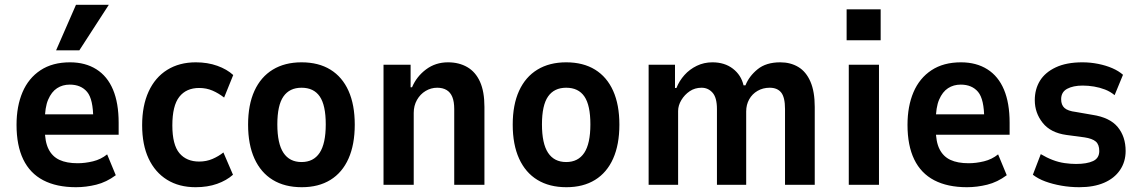

<svg xmlns="http://www.w3.org/2000/svg" viewBox="-20 -771 4756 801"><path d="M297 10Q216 10 160.5 -19Q105 -48 77 -106Q49 -164 49 -250Q49 -328 74 -386.5Q99 -445 149 -478Q199 -511 272 -511Q336 -511 382 -482Q428 -453 451.5 -397Q475 -341 475 -259V-209H149V-294H382L369 -274Q369 -357 343.5 -387.5Q318 -418 271 -418Q241 -418 218 -403Q195 -388 181 -355.5Q167 -323 167 -267V-232Q167 -180 182.5 -149Q198 -118 228 -104Q258 -90 304 -90Q335 -90 368 -98Q401 -106 427 -127L463 -40Q424 -11 381.5 -0.5Q339 10 297 10ZM214 -561 297 -751H434L311 -561Z M796 10Q727 10 677 -21Q627 -52 600 -109.5Q573 -167 573 -249Q573 -330 600 -389Q627 -448 677.5 -479.5Q728 -511 797 -511Q846 -511 886.5 -496.5Q927 -482 953 -458L915 -364Q892 -382 866.5 -393Q841 -404 811 -404Q757 -404 728 -367Q699 -330 699 -248Q699 -167 728.5 -132Q758 -97 811 -97Q841 -97 866.5 -108Q892 -119 912 -135L952 -42Q925 -18 885.5 -4Q846 10 796 10Z M1239 10Q1168 10 1118 -20.5Q1068 -51 1041.5 -109.5Q1015 -168 1015 -251Q1015 -334 1041.5 -392Q1068 -450 1118 -480.5Q1168 -511 1238 -511Q1309 -511 1358.5 -480.5Q1408 -450 1434 -392Q1460 -334 1460 -251Q1460 -168 1434 -109.5Q1408 -51 1358.5 -20.5Q1309 10 1239 10ZM1238 -95Q1288 -95 1313.5 -133.5Q1339 -172 1339 -252Q1339 -332 1314 -368.5Q1289 -405 1238 -405Q1188 -405 1162.5 -368.5Q1137 -332 1137 -252Q1137 -172 1162.5 -133.5Q1188 -95 1238 -95Z M1580 0V-501H1693V-407H1699Q1718 -452 1757.5 -481.5Q1797 -511 1849 -511Q1895 -511 1929.5 -491Q1964 -471 1982.5 -430Q2001 -389 2001 -325V0H1875V-316Q1875 -347 1867 -366.5Q1859 -386 1843 -395.5Q1827 -405 1804 -405Q1778 -405 1755.5 -391.5Q1733 -378 1719.5 -354Q1706 -330 1706 -300V0Z M2343 10Q2272 10 2222 -20.5Q2172 -51 2145.5 -109.5Q2119 -168 2119 -251Q2119 -334 2145.5 -392Q2172 -450 2222 -480.5Q2272 -511 2342 -511Q2413 -511 2462.5 -480.5Q2512 -450 2538 -392Q2564 -334 2564 -251Q2564 -168 2538 -109.5Q2512 -51 2462.5 -20.5Q2413 10 2343 10ZM2342 -95Q2392 -95 2417.5 -133.5Q2443 -172 2443 -252Q2443 -332 2418 -368.5Q2393 -405 2342 -405Q2292 -405 2266.5 -368.5Q2241 -332 2241 -252Q2241 -172 2266.5 -133.5Q2292 -95 2342 -95Z M2686 0V-501H2796V-404H2802Q2814 -434 2835.5 -458Q2857 -482 2887 -496.5Q2917 -511 2952 -511Q3003 -511 3037.5 -484.5Q3072 -458 3082 -415H3090Q3105 -453 3140.5 -482Q3176 -511 3235 -511Q3278 -511 3310.5 -491.5Q3343 -472 3361 -430.5Q3379 -389 3379 -325V0H3255V-316Q3255 -365 3239 -385Q3223 -405 3191 -405Q3163 -405 3140.5 -392Q3118 -379 3105.5 -356.5Q3093 -334 3093 -306V0H2971V-316Q2971 -364 2952.5 -384.5Q2934 -405 2907 -405Q2879 -405 2857.5 -390.5Q2836 -376 2822.5 -353.5Q2809 -331 2809 -308V0Z M3512 -603V-732H3654V-603ZM3521 0V-501H3647V0Z M4014 10Q3933 10 3877.5 -19Q3822 -48 3794 -106Q3766 -164 3766 -250Q3766 -328 3791 -386.5Q3816 -445 3866 -478Q3916 -511 3989 -511Q4053 -511 4099 -482Q4145 -453 4168.5 -397Q4192 -341 4192 -259V-209H3866V-294H4099L4086 -274Q4086 -357 4060.5 -387.5Q4035 -418 3988 -418Q3958 -418 3935 -403Q3912 -388 3898 -355.5Q3884 -323 3884 -267V-232Q3884 -180 3899.5 -149Q3915 -118 3945 -104Q3975 -90 4021 -90Q4052 -90 4085 -98Q4118 -106 4144 -127L4180 -40Q4141 -11 4098.5 -0.5Q4056 10 4014 10Z M4483 10Q4444 10 4407.5 3.5Q4371 -3 4341 -14Q4311 -25 4289 -42L4322 -128Q4347 -113 4372 -103.5Q4397 -94 4422 -90.5Q4447 -87 4469 -87Q4514 -87 4540 -99Q4566 -111 4566 -141Q4566 -168 4551.5 -180.5Q4537 -193 4504 -198L4429 -208Q4363 -217 4330 -258.5Q4297 -300 4297 -353Q4297 -399 4318.5 -434Q4340 -469 4384.5 -490Q4429 -511 4496 -511Q4529 -511 4561.5 -504.5Q4594 -498 4620.5 -486.5Q4647 -475 4665 -459L4630 -374Q4612 -389 4590 -397.5Q4568 -406 4544 -410Q4520 -414 4497 -414Q4457 -414 4432 -400.5Q4407 -387 4407 -357Q4407 -333 4421 -320.5Q4435 -308 4468 -304L4537 -292Q4610 -281 4643 -241Q4676 -201 4676 -141Q4676 -96 4652.5 -61.5Q4629 -27 4586 -8.5Q4543 10 4483 10Z"/></svg>

Font: Nunito Sans 7pt Condensed
Style: Bold
Weight: 700
Width: 3
Designer: Vernon Adams
Foundry: Vernon Adams
Version: Version 3.101;gftools[0.9.27]